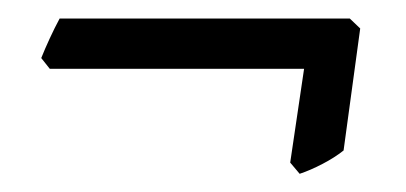

<svg xmlns="http://www.w3.org/2000/svg" viewBox="-20 -322 442 209"><path d="M354 -158.2Q344.2 -150.4 331.1 -143.6Q317.9 -136.7 306.2 -132.8L295.9 -145L311 -247.1H34.2L24.9 -258.8Q28.8 -268.6 34.2 -280.3Q39.6 -292 44.9 -301.8H360.8L372.1 -291Z"/></svg>

Font: Gentium Plus
Style: Italic
Weight: 400
Italic angle: -8°
Designer: J. Victor Gaultney, Annie Olsen, Iska Routamaa
Foundry: SIL International
Version: Version 1.510